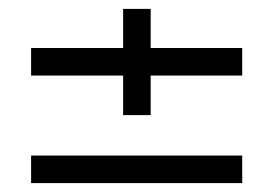

<svg xmlns="http://www.w3.org/2000/svg" viewBox="-20 -450 615 432"><path d="M525 -280H319V-191H257V-280H50V-342H257V-430H319V-342H525ZM525 -38H50V-100H525Z"/></svg>

Font: Kulim Park Light
Style: Regular
Weight: 300
Designer: Noponies / Dale Sattler
Foundry: Noponies
Version: Version 1.000; ttfautohint (v1.8.3)